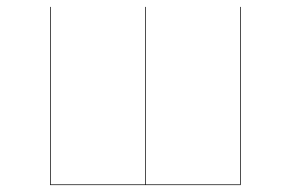

<svg xmlns="http://www.w3.org/2000/svg" viewBox="-20 -536 842 556"><path d="M677 0H125V-516H127V-2H400V-516H402V-2H675V-516H677Z"/></svg>

Font: FiraGO Two
Style: Regular
Weight: 100
Designer: bBox Type
Foundry: bBox Type GmbH
Version: Version 1.001